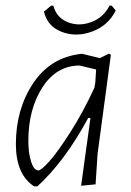

<svg xmlns="http://www.w3.org/2000/svg" viewBox="-20 -651 462 677"><path d="M374 -631 388 -614Q362 -561 305.5 -540Q249 -519 198 -538.5Q147 -558 135 -610L160 -631H168Q179 -589 218.5 -573Q258 -557 301.5 -573Q345 -589 366 -631ZM266 -461H271L332 -446L364 -462L371 -458L324 -108L317 -1L266 4L299 -235H291Q209 -83 112 6H100Q36 -36 36 -143Q36 -266 97 -357.5Q158 -449 266 -461ZM80 -155Q80 -118 86.5 -92.5Q93 -67 100.5 -58.5Q108 -50 115 -50Q125 -50 153.5 -81.5Q182 -113 227.5 -184Q273 -255 313 -342L316 -360L319 -406L260 -420Q178 -419 129 -342Q80 -265 80 -155Z"/></svg>

Font: Alegreya Sans Light
Style: Italic
Weight: 300
Italic angle: -7°
Designer: Juan Pablo del Peral
Foundry: Huerta Tipografica
Version: Version 2.007